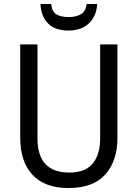

<svg xmlns="http://www.w3.org/2000/svg" viewBox="-20 -938 694 968"><path d="M572 -242Q572 -127 511 -58.5Q450 10 325 10Q206 10 144 -56.5Q82 -123 82 -243V-714H169V-240Q169 -68 329 -68Q410 -68 447.5 -113.5Q485 -159 485 -241V-714H572ZM470 -918Q467 -858 429 -821Q391 -784 325 -784Q258 -784 222.5 -819.5Q187 -855 184 -918H238Q242 -879 264.5 -865.5Q287 -852 327 -852Q363 -852 387.5 -866Q412 -880 417 -918Z"/></svg>

Font: Noto Sans SemiCondensed
Style: Regular
Weight: 400
Width: 4
Designer: Monotype Design Team
Foundry: Monotype Imaging Inc.
Version: Version 2.013; ttfautohint (v1.8.4.7-5d5b)